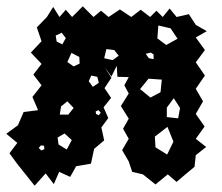

<svg xmlns="http://www.w3.org/2000/svg" viewBox="-20 -564 704 610"><path d="M35 -43 10 -77 35 -110 0 -139 37 -166 55 -208 101 -214 83 -256 112 -293 86 -327 112 -361 78 -397 112 -433 97 -477 129 -510 149 -542 169 -510 189 -533 209 -510 243 -544 277 -510 301 -530 325 -510 361 -534 397 -510 427 -533 457 -510 477 -530 497 -510 519 -537 541 -510 580 -519 602 -485 637 -465 602 -445 631 -405 602 -366 631 -324 602 -282 625 -242 602 -202 630 -162 602 -123 635 -97 602 -71 598 -34 569 -10 541 14 513 -10 474 22 434 -10 400 -18 389 -51 368 -87 389 -123 371 -155 389 -187 364 -227 389 -267 375 -293 389 -319 353 -320 351 -355 334 -321 312 -351 334 -317 312 -284 333 -253 309 -223 324 -189 302 -159 311 -118 279 -91 269 -44 222 -36 203 -2 168 -18 151 21 125 -13 90 26ZM522 -474 483 -483 480 -442 508 -421 544 -441ZM176 -460 157 -451 160 -432 178 -423 189 -443ZM343 -405 318 -408 311 -379 338 -373 357 -387ZM468 -391 459 -397 443 -393 453 -379 468 -376ZM232 -383 207 -396 194 -367 214 -353 233 -362ZM289 -320 270 -324 262 -306 275 -288 294 -301ZM494 -311 452 -314 425 -281 458 -254 490 -271ZM552 -221 532 -252 510 -222V-192L546 -188ZM214 -221 194 -242 174 -226 170 -200H197ZM300 -206 293 -214 284 -210 285 -202 294 -198ZM512 -161 472 -130 474 -96 511 -73 531 -114ZM185 -140 163 -127 166 -105 192 -89 208 -119ZM120 -101 110 -102 103 -94 111 -86 121 -90Z"/></svg>

Font: Rubik Gemstones
Style: Regular
Weight: 400
Designer: Hubert and Fischer, NaN
Foundry: Hubert and Fischer, NaN
Version: Version 2.200